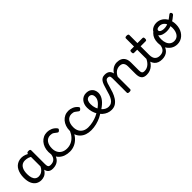

<svg xmlns="http://www.w3.org/2000/svg" viewBox="293 -2064 3416 3416"><g transform="rotate(-45 2001.0 -355.5)"><path d="M258 17Q201 17 157 -10.5Q113 -38 88 -94Q63 -150 63 -235Q63 -287 73 -331Q83 -375 101.5 -410Q120 -445 147.5 -469Q175 -493 210 -506Q245 -519 287 -519Q328 -519 371 -503Q414 -487 448 -461V-386Q408 -418 371.5 -429Q335 -440 296 -440Q270 -440 247.5 -432Q225 -424 207.5 -408Q190 -392 177.5 -368Q165 -344 158.5 -312Q152 -280 152 -239Q152 -184 165 -144.5Q178 -105 204.5 -84Q231 -63 271 -63Q307 -63 338.5 -79.5Q370 -96 396.5 -132.5Q423 -169 442 -229L458 -168Q435 -91 401.5 -51Q368 -11 330.5 3Q293 17 258 17ZM548 17Q514 17 489 7.5Q464 -2 448 -21.5Q432 -41 424.5 -70.5Q417 -100 417 -140V-486Q417 -501 428 -508Q439 -515 461 -515Q482 -515 492.5 -508.5Q503 -502 503 -488V-140Q503 -95 516.5 -76.5Q530 -58 567 -58Q576 -58 580.5 -46.5Q585 -35 583.5 -20.5Q582 -6 573.5 5.5Q565 17 548 17Z M548 17Q534 17 527.5 5.5Q521 -6 522.5 -20.5Q524 -35 535 -46.5Q546 -58 567 -58Q597 -58 620.5 -66Q644 -74 661 -90Q678 -106 688.5 -130Q699 -154 703 -186Q705 -201 718 -205.5Q731 -210 743.5 -205.5Q756 -201 754 -186Q750 -133 733 -94.5Q716 -56 689 -31.5Q662 -7 626.5 5Q591 17 548 17Z M979 17Q850 17 774 -53Q698 -123 698 -250Q698 -309 715.5 -358Q733 -407 764 -443Q795 -479 837.5 -499Q880 -519 931 -519Q977 -519 1025 -499Q1073 -479 1109 -435Q1120 -421 1117 -411.5Q1114 -402 1103 -390Q1090 -377 1079 -374Q1068 -371 1056 -381Q1028 -404 1001.5 -421.5Q975 -439 931 -439Q898 -439 871 -426Q844 -413 825.5 -388Q807 -363 797 -328.5Q787 -294 787 -250Q787 -190 810.5 -147Q834 -104 877.5 -81Q921 -58 979 -58Q993 -58 1000.5 -46.5Q1008 -35 1008 -20.5Q1008 -6 1001 5.5Q994 17 979 17Z M977 17Q968 17 963.5 5.5Q959 -6 959 -20.5Q959 -35 964 -46.5Q969 -58 978 -58Q1033 -58 1081.5 -79Q1130 -100 1169 -141Q1208 -182 1234 -243Q1239 -252 1251.5 -249.5Q1264 -247 1274.5 -238Q1285 -229 1281 -219Q1252 -140 1204.5 -87.5Q1157 -35 1098.5 -9Q1040 17 977 17Z M1514 17Q1385 17 1309 -53Q1233 -123 1233 -250Q1233 -309 1250.5 -358Q1268 -407 1299 -443Q1330 -479 1372.5 -499Q1415 -519 1466 -519Q1512 -519 1560 -499Q1608 -479 1644 -435Q1655 -421 1652 -411.5Q1649 -402 1638 -390Q1625 -377 1614 -374Q1603 -371 1591 -381Q1563 -404 1536.5 -421.5Q1510 -439 1466 -439Q1433 -439 1406 -426Q1379 -413 1360.5 -388Q1342 -363 1332 -328.5Q1322 -294 1322 -250Q1322 -190 1345.5 -147Q1369 -104 1412.5 -81Q1456 -58 1514 -58Q1528 -58 1535.5 -46.5Q1543 -35 1543 -20.5Q1543 -6 1536 5.5Q1529 17 1514 17Z M1512 17Q1493 17 1484 5.5Q1475 -6 1475 -20.5Q1475 -35 1484.5 -46.5Q1494 -58 1513 -58Q1572 -58 1630 -71.5Q1688 -85 1736.5 -106.5Q1785 -128 1816 -153Q1829 -163 1840.5 -159.5Q1852 -156 1859.5 -146Q1867 -136 1867 -123Q1867 -110 1856 -100Q1821 -69 1766 -42.5Q1711 -16 1645.5 0.5Q1580 17 1512 17Z M1821 -148Q1857 -174 1887 -198Q1917 -222 1938.5 -246.5Q1960 -271 1971.5 -297.5Q1983 -324 1983 -353Q1983 -396 1963 -418Q1943 -440 1909 -440Q1895 -440 1888.5 -452Q1882 -464 1882.5 -479.5Q1883 -495 1890.5 -507Q1898 -519 1912 -519Q1969 -519 2004.5 -496Q2040 -473 2056.5 -438Q2073 -403 2073 -365Q2073 -337 2064.5 -309Q2056 -281 2039 -253.5Q2022 -226 1996.5 -199.5Q1971 -173 1936.5 -147Q1902 -121 1858 -95Z M2025 17Q1979 17 1936.5 0Q1894 -17 1858.5 -48Q1823 -79 1796.5 -121.5Q1770 -164 1755.5 -214.5Q1741 -265 1741 -321Q1741 -364 1753.5 -400.5Q1766 -437 1789 -463.5Q1812 -490 1843.5 -504.5Q1875 -519 1912 -519Q1926 -519 1932.5 -507Q1939 -495 1938.5 -479.5Q1938 -464 1930 -452Q1922 -440 1908 -440Q1895 -440 1883 -435Q1871 -430 1861 -420.5Q1851 -411 1844.5 -397Q1838 -383 1834 -364.5Q1830 -346 1830 -323Q1830 -266 1847 -218Q1864 -170 1892.5 -134.5Q1921 -99 1956 -79.5Q1991 -60 2027 -60Q2068 -60 2097 -78Q2126 -96 2146.5 -128.5Q2167 -161 2182.5 -205.5Q2198 -250 2212 -304Q2227 -358 2241.5 -398Q2256 -438 2274 -464Q2292 -490 2317 -502.5Q2342 -515 2378 -515Q2392 -515 2398.5 -503.5Q2405 -492 2404.5 -477.5Q2404 -463 2396.5 -451.5Q2389 -440 2375 -440Q2361 -440 2349.5 -433Q2338 -426 2328 -411Q2318 -396 2309 -371Q2300 -346 2291 -310Q2276 -252 2255.5 -194Q2235 -136 2204 -88Q2173 -40 2129.5 -11.5Q2086 17 2025 17Z M2908 17Q2874 17 2849 7.5Q2824 -2 2808 -21.5Q2792 -41 2784.5 -70.5Q2777 -100 2777 -140V-326Q2777 -361 2766.5 -386.5Q2756 -412 2734 -425.5Q2712 -439 2675 -439Q2654 -439 2631.5 -433Q2609 -427 2588.5 -413.5Q2568 -400 2549.5 -378Q2531 -356 2517 -324V-11Q2517 2 2506 8.5Q2495 15 2473 15Q2452 15 2441.5 8.5Q2431 2 2431 -11V-369Q2431 -411 2419 -425.5Q2407 -440 2376 -440Q2361 -440 2354 -451.5Q2347 -463 2347 -477.5Q2347 -492 2355 -503.5Q2363 -515 2378 -515Q2405 -515 2426.5 -509.5Q2448 -504 2464.5 -492.5Q2481 -481 2492 -463.5Q2503 -446 2509 -422L2511 -414Q2525 -438 2544 -457Q2563 -476 2585.5 -490Q2608 -504 2633.5 -511.5Q2659 -519 2687 -519Q2739 -519 2778.5 -500Q2818 -481 2840.5 -440.5Q2863 -400 2863 -334V-140Q2863 -95 2876.5 -76.5Q2890 -58 2927 -58Q2941 -58 2948 -46.5Q2955 -35 2953.5 -20.5Q2952 -6 2941 5.5Q2930 17 2908 17Z M2908 17Q2894 17 2887.5 5.5Q2881 -6 2882.5 -20.5Q2884 -35 2895 -46.5Q2906 -58 2927 -58Q2961 -58 2989.5 -70Q3018 -82 3041 -103Q3064 -124 3082.5 -153Q3101 -182 3114 -216Q3120 -231 3132 -229.5Q3144 -228 3152.5 -219Q3161 -210 3158 -199Q3142 -148 3118 -108Q3094 -68 3062.5 -40Q3031 -12 2992.5 2.5Q2954 17 2908 17Z M3296 17Q3248 17 3212 3Q3176 -11 3151.5 -39Q3127 -67 3114.5 -108Q3102 -149 3102 -203V-420H3024Q3009 -420 3003 -429Q2997 -438 2997 -460Q2997 -483 3003 -491.5Q3009 -500 3024 -500H3102V-704Q3102 -717 3112.5 -723.5Q3123 -730 3144 -730Q3166 -730 3177 -723.5Q3188 -717 3188 -704V-500H3314Q3329 -500 3335.5 -491.5Q3342 -483 3342 -460Q3342 -438 3335.5 -429Q3329 -420 3314 -420H3188V-203Q3188 -167 3196 -140Q3204 -113 3220 -95Q3236 -77 3259.5 -67.5Q3283 -58 3314 -58Q3328 -58 3335 -46.5Q3342 -35 3340.5 -20.5Q3339 -6 3328 5.5Q3317 17 3296 17Z M3296 17Q3282 17 3275.5 5.5Q3269 -6 3270.5 -20.5Q3272 -35 3283 -46.5Q3294 -58 3315 -58Q3345 -58 3368.5 -66Q3392 -74 3409 -90Q3426 -106 3436.5 -130Q3447 -154 3451 -186Q3453 -201 3466 -205.5Q3479 -210 3491.5 -205.5Q3504 -201 3502 -186Q3498 -133 3481 -94.5Q3464 -56 3437 -31.5Q3410 -7 3374.5 5Q3339 17 3296 17Z M3679 19Q3612 19 3559 -16Q3506 -51 3476 -111.5Q3446 -172 3446 -250Q3446 -303 3462 -347.5Q3478 -392 3510 -424.5Q3542 -457 3591 -475.5Q3640 -494 3706 -494L3704 -450Q3665 -450 3634 -436.5Q3603 -423 3580.5 -396.5Q3558 -370 3546.5 -333.5Q3535 -297 3535 -250Q3535 -192 3552.5 -149.5Q3570 -107 3602.5 -84Q3635 -61 3679 -61Q3712 -61 3738.5 -74Q3765 -87 3783 -112Q3801 -137 3811 -172Q3821 -207 3821 -250Q3821 -308 3804 -350.5Q3787 -393 3755 -416Q3723 -439 3679 -439Q3645 -439 3626 -428.5Q3607 -418 3607 -398Q3607 -381 3621.5 -369Q3636 -357 3659 -351Q3682 -345 3707 -345Q3741 -345 3776 -354.5Q3811 -364 3853.5 -389Q3896 -414 3951 -459Q3964 -470 3976 -467Q3988 -464 3995 -453Q4002 -442 4001.5 -428.5Q4001 -415 3989 -405Q3926 -352 3876.5 -324.5Q3827 -297 3786 -287.5Q3745 -278 3705 -278Q3660 -278 3618.5 -291Q3577 -304 3551 -333.5Q3525 -363 3525 -410Q3525 -442 3547.5 -466.5Q3570 -491 3605.5 -505Q3641 -519 3679 -519Q3746 -519 3798 -484.5Q3850 -450 3880 -389Q3910 -328 3910 -250Q3910 -203 3899 -162Q3888 -121 3867 -88Q3846 -55 3817.5 -31Q3789 -7 3754 6Q3719 19 3679 19Z"/></g></svg>

Font: Playwrite ES
Style: Regular
Weight: 400
Designer: Veronika Burian, José Scaglione
Foundry: TypeTogether
Version: Version 1.002